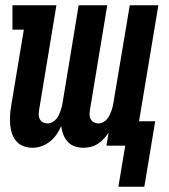

<svg xmlns="http://www.w3.org/2000/svg" viewBox="-20 -550 640 725"><path d="M427 155 453 0H382L390 -49Q382 -37 372 -26Q362 -15 349.5 -7Q337 1 323 4.5Q309 8 295 8Q295 8 295 8Q295 8 295 8Q278 8 262 2.5Q246 -3 235.5 -15Q225 -27 219 -42Q213 -57 211 -74Q204 -57 193.5 -42Q183 -27 168.5 -15.5Q154 -4 137 2Q120 8 103 8Q85 8 69 2Q53 -4 42 -16.5Q31 -29 25.5 -45Q20 -61 18.5 -78Q17 -95 18 -113Q19 -131 22 -149L70 -438H27V-530H193L127 -131Q126 -122 126.5 -113.5Q127 -105 131.5 -98Q136 -91 143.5 -87.5Q151 -84 160 -84Q169 -84 177.5 -88.5Q186 -93 192 -100Q198 -107 202 -115.5Q206 -124 209 -132.5Q212 -141 214 -149.5Q216 -158 217 -166L277 -530H385L319 -131Q318 -122 318.5 -113.5Q319 -105 323.5 -98Q328 -91 336 -87.5Q344 -84 352 -84Q361 -84 369.5 -88.5Q378 -93 384 -100Q390 -107 394 -115.5Q398 -124 401 -132.5Q404 -141 406 -149.5Q408 -158 409 -166L470 -530H578L505 -92H566L525 155Z"/></svg>

Font: Iosevka Slab Semibold Extended
Style: Italic
Weight: 600
Width: 7
Italic angle: -9°
Monospace: yes
Designer: Belleve Invis
Foundry: Belleve Invis
Version: Version 11.1.0; ttfautohint (v1.8.3)